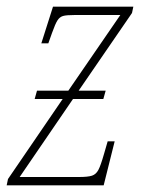

<svg xmlns="http://www.w3.org/2000/svg" viewBox="-24 -556 448 576"><path d="M372 -517 212 -284H293L286 -259H195L35 -25H213Q240 -25 252 -29Q264 -33 271 -46Q278 -59 288 -94L299 -132H320L287 0H-4L0 -19L164 -259H80L87 -284H181L337 -511H201Q175 -511 165 -508Q155 -505 148.5 -495Q142 -485 132 -457L121 -426H100L135 -536H376Z"/></svg>

Font: Noto Serif NarrowThin
Style: Italic
Weight: 250
Width: 4
Italic angle: -12°
Designer: Monotype Design Team
Foundry: Monotype Imaging Inc.
Version: Version 1.001